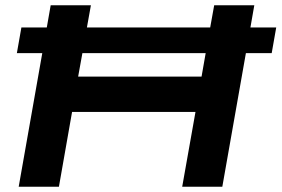

<svg xmlns="http://www.w3.org/2000/svg" viewBox="-20 -707 1066 727"><path d="M50.8 0 140.1 -505.9H43.9L61 -603H157.2L171.9 -687H324.2L309.1 -603H775.9L791 -687H942.9L928.2 -603H1025.9L1008.8 -505.9H911.1L821.8 0H669.9L720.2 -283.2H252.9L203.1 0ZM275.9 -417H743.2L758.8 -505.9H292Z"/></svg>

Font: Archivo Expanded SemiBold
Style: Italic
Weight: 600
Width: 7
Italic angle: -10°
Designer: Hector Gatti
Foundry: Omnibus-Type
Version: Version 2.001